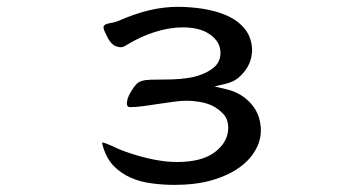

<svg xmlns="http://www.w3.org/2000/svg" viewBox="-20 -490 1040 557"><path d="M286.1 -393.6Q299.3 -362.3 315.9 -356Q321.8 -354 325 -353.5Q328.1 -353 330.6 -353Q337.4 -353 344.7 -357.9Q386.7 -383.8 429.2 -397.2Q471.7 -410.6 509.8 -410.6Q561 -410.6 589.8 -389.6Q619.6 -368.2 619.6 -336.9Q619.6 -311 601.6 -295.4Q577.6 -274.4 536.1 -265.6Q523.4 -263.2 503.7 -261.2Q483.9 -259.3 459.2 -259.3Q434.6 -259.3 418 -258.8Q401.4 -258.3 392.1 -255.4Q381.8 -252.4 375.5 -245.6Q369.1 -238.8 361.3 -226.3Q353.5 -213.9 350.8 -205.1Q348.1 -196.3 348.1 -190.2Q348.1 -184.1 350.6 -181.6Q353 -179.2 358.4 -179.2Q374.5 -179.2 395.8 -182.1Q417 -185.1 439.5 -188.5Q461.9 -191.9 483.6 -194.8Q505.4 -197.8 522.5 -197.8Q537.6 -197.8 558.1 -194.6Q578.6 -191.4 595.2 -183.6Q614.7 -173.8 628.4 -158.7Q642.1 -143.6 642.1 -119.1Q642.1 -78.6 603.5 -48.8Q565.9 -20 493.2 -20Q433.6 -20 354.5 -46.4Q329.1 -54.7 307.6 -65.4Q282.7 -76.7 276.4 -76.7Q276.4 -76.7 276.4 -76.7Q276.4 -72.8 278.3 -66.4Q289.1 -29.3 310.5 -7.8Q351.6 33.2 420.4 42Q453.6 46.4 485.4 46.4Q546.9 46.4 593.8 33.2Q659.7 14.2 697.3 -23.4Q710.9 -37.1 720.2 -53.2Q736.8 -81.1 736.8 -112.3Q736.8 -127.9 731.9 -146.5Q724.1 -173.8 702.6 -195.3Q675.3 -222.7 633.3 -231.9L602.1 -239.3L633.3 -246.6Q656.7 -252 671.4 -264.2Q693.8 -283.2 703.6 -306.6Q706.5 -314 707.8 -318.8Q709 -323.7 709.5 -326.7Q710 -329.6 710.2 -332Q710.4 -334.5 710.9 -336.9Q711.4 -341.3 711.4 -344.7Q710.4 -378.4 693.4 -401.9Q675.8 -425.8 646.5 -440.9Q603.5 -462.4 537.6 -468.3Q517.1 -470.2 496.1 -470.2Q455.1 -470.2 412.8 -460.2Q370.6 -450.2 319.3 -427.7Q311.5 -424.8 301.3 -423.3Q287.1 -420.9 283.2 -417Q280.3 -414.6 280.3 -411.6Q280.3 -404.8 286.1 -393.6Z"/></svg>

Font: Bakudai
Style: ExtraLight
Weight: 200
Version: Version 1.48